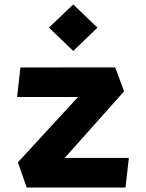

<svg xmlns="http://www.w3.org/2000/svg" viewBox="-20 -845 660 865"><path d="M100.5 0H545.5L560.5 -133.5H271.5L539 -433.5L499 -541.5L72 -541L57 -408H331.5L60.5 -113.5ZM200.5 -720.5 310 -615.5 419 -720.5 310 -825Z"/></svg>

Font: Monaspace Krypton ExtraBold
Style: Regular
Weight: 800
Designer: Riley Cran & the Lettermatic Team
Foundry: Lettermatic
Version: Version 1.101 (Monaspace Krypton)